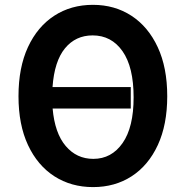

<svg xmlns="http://www.w3.org/2000/svg" viewBox="-20 -757 763 787"><path d="M665.5 -362.6Q665.5 -245.7 626.8 -162.3Q588.1 -78.8 519.5 -34.4Q451 9.9 361.5 9.9Q272 9.9 202.9 -34.4Q133.9 -78.8 94.8 -162.3Q55.8 -245.7 55.8 -362.6Q55.8 -480.1 94.6 -563.9Q133.5 -647.7 202.4 -692.5Q271.3 -737.2 360.8 -737.2Q449.9 -737.2 518.6 -692.5Q587.4 -647.7 626.4 -563.9Q665.5 -480.1 665.5 -362.6ZM527.7 -358Q527.7 -482.2 482.2 -547.1Q436.8 -611.9 359.7 -611.9Q289.8 -611.9 246.3 -558.9Q202.8 -506 195.3 -400.2H516V-312.1H195.7Q204.5 -211.3 249.3 -158.6Q294 -105.8 362.6 -105.8Q437.1 -105.8 482.4 -170.5Q527.7 -235.1 527.7 -358Z"/></svg>

Font: Interface
Style: Bold
Weight: 700
Designer: Rasmus Andersson
Foundry: rsms
Version: Version 1.8